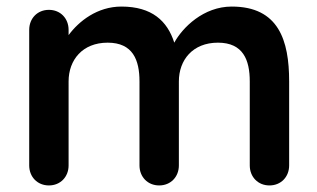

<svg xmlns="http://www.w3.org/2000/svg" viewBox="-20 -565 965 585"><path d="M801 0C836 0 861 -26 861 -61V-317C861 -442 829 -545 686 -545C600 -545 536 -481 511 -435C490 -501 443 -545 350 -545C276 -545 220 -500 189 -458V-474C189 -509 164 -535 129 -535C94 -535 69 -509 69 -474V-61C69 -26 94 0 129 0C164 0 189 -26 189 -61V-317C189 -382 231 -435 308 -435C385 -435 405 -382 405 -317V-61C405 -26 430 0 465 0C500 0 525 -26 525 -61V-317C525 -382 567 -435 644 -435C721 -435 741 -382 741 -317V-61C741 -26 766 0 801 0Z"/></svg>

Font: Hotpoint
Style: Bold
Weight: 700
Designer: Andrew Paglinawan, Luciano Perondi, Riccardo Olocco
Foundry: CAST Cooperativa Anonima Servizi Tipografici
Version: Version 1.000;PS 2.1;hotconv 16.6.51;makeotf.lib2.5.65220